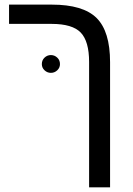

<svg xmlns="http://www.w3.org/2000/svg" viewBox="-20 -619 574 827"><path d="M454.1 188V-351.1C454.1 -439.6 434.7 -503.1 396 -541.5C357.3 -579.9 293 -599.1 203.1 -599.1H19V-516.1H202.1C262 -516.1 304 -503.6 327.9 -478.5C351.8 -453.5 363.8 -411.3 363.8 -352.1V188ZM160.2 -342.8C160.2 -332.4 164.1 -323.5 171.9 -316.2C179.7 -308.8 188.8 -305.2 199.2 -305.2C209.6 -305.2 218.8 -308.8 226.6 -316.2C234.4 -323.5 238.3 -332.4 238.3 -342.8C238.3 -354.2 234.4 -363.5 226.6 -370.8C218.8 -378.2 209.6 -381.8 199.2 -381.8C188.8 -381.8 179.7 -378.2 171.9 -370.8C164.1 -363.5 160.2 -354.2 160.2 -342.8Z"/></svg>

Font: Arimo
Style: Regular
Weight: 400
Designer: Steve Matteson
Foundry: Monotype Imaging Inc.
Version: Version 1.32